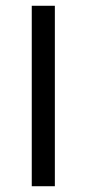

<svg xmlns="http://www.w3.org/2000/svg" viewBox="-20 -645 300 665"><path d="M90 0ZM170 -625V0H90V-625Z"/></svg>

Font: Changa
Style: Regular
Weight: 400
Designer: Eduardo Rodriguez Tunni
Foundry: Eduardo Rodriguez Tunni
Version: Version 2.002; ttfautohint (v1.5.10-5e6f)